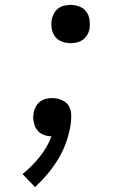

<svg xmlns="http://www.w3.org/2000/svg" viewBox="-20 -548 540 783"><path d="M123 215 72 162Q110 131 141.5 92Q173 53 190 8Q175 8 160 2.5Q145 -3 135 -13.5Q125 -24 120.5 -39Q116 -54 115 -70Q116 -75 116.5 -79.5Q117 -84 117 -89Q120 -102 126.5 -114Q133 -126 144 -134Q155 -142 167.5 -145Q180 -148 193 -148Q213 -148 232 -140Q251 -132 260.5 -116Q270 -100 270.5 -79.5Q271 -59 268 -39Q262 -3 250 31.5Q238 66 219 98Q200 130 175.5 159.5Q151 189 123 215ZM268 -372Q250 -372 232.5 -378.5Q215 -385 204.5 -399Q194 -413 191 -431.5Q188 -450 191 -469Q194 -482 200.5 -494Q207 -506 218 -514Q229 -522 242 -525Q255 -528 268 -528Q286 -528 303.5 -521.5Q321 -515 331.5 -501Q342 -487 345 -468.5Q348 -450 345 -431Q343 -418 336 -406Q329 -394 318 -386Q307 -378 294 -375Q281 -372 268 -372Z"/></svg>

Font: Iosevka Term Curly Oblique
Style: Regular
Weight: 400
Italic angle: -9°
Designer: Belleve Invis
Foundry: Belleve Invis
Version: Version 32.3.0